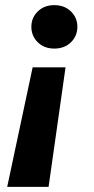

<svg xmlns="http://www.w3.org/2000/svg" viewBox="-20 -532 365 747"><path d="M235 -270 169 195H8L107 -270ZM191 -512Q231 -512 256 -487.5Q281 -463 281 -428Q281 -392 256 -367.5Q231 -343 191 -343Q152 -343 127 -367.5Q102 -392 102 -428Q102 -463 127 -487.5Q152 -512 191 -512Z"/></svg>

Font: DM Sans 20pt Black
Style: Italic
Weight: 900
Italic angle: -10°
Version: Version 4.004;gftools[0.9.30]